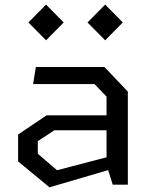

<svg xmlns="http://www.w3.org/2000/svg" viewBox="-20 -806 660 838"><path d="M181 -630 258 -708 181 -786 104 -708ZM439 -630 516 -708 439 -786 362 -708ZM196 11.5 452 -63.5 472 0H538V-406L436 -513.5H136.5L124.5 -439H392.5L445 -384.5V-302.5H183L59 -219V-101.5ZM229 -63 145 -135V-190L217.5 -237.5H445V-119.5Z"/></svg>

Font: FontWithASyntaxHighlighterNightOwl
Style: Regular
Weight: 400
Designer: Riley Cran & the Lettermatic Team
Foundry: Lettermatic
Version: Version 1.000 (FontWithASyntaxHighlighterNightOwl)